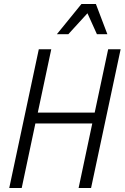

<svg xmlns="http://www.w3.org/2000/svg" viewBox="-20 -935 620 955"><path d="M26 0 173 -690H235L168 -375H451L518 -690H580L433 0H371L439 -321H156L88 0ZM263 -765 385 -915H457L514 -765H462L415 -869L320 -765Z"/></svg>

Font: Radio Canada Condensed Light
Style: Italic
Weight: 300
Width: 3
Italic angle: -12°
Designer: Charles Daoud, Etienne Aubert Bonn, Alexandre Saumier Demers, Jacques Le Bailly
Foundry: Radio-Canada
Version: Version 2.104; ttfautohint (v1.8.4.7-5d5b);gftools[0.9.28.de